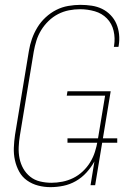

<svg xmlns="http://www.w3.org/2000/svg" viewBox="-20 -763 540 791"><path d="M188 8Q162 8 137 1.5Q112 -5 91.5 -19.5Q71 -34 59 -56Q47 -78 41.5 -103Q36 -128 37 -154.5Q38 -181 42 -208L99 -553Q103 -578 111.5 -602.5Q120 -627 134 -650Q148 -673 168 -691.5Q188 -710 211.5 -722Q235 -734 261 -738.5Q287 -743 311 -743Q335 -743 358 -739.5Q381 -736 400.5 -726.5Q420 -717 435.5 -701Q451 -685 459.5 -665Q468 -645 470.5 -622Q473 -599 469 -575L468 -570H449L450 -575Q455 -606 448 -636Q441 -666 420.5 -687Q400 -708 370.5 -716.5Q341 -725 310 -725Q287 -725 264 -720.5Q241 -716 219.5 -705Q198 -694 180 -676.5Q162 -659 149.5 -638.5Q137 -618 130 -595.5Q123 -573 119 -550L62 -205Q58 -181 57 -157Q56 -133 60.5 -110.5Q65 -88 76 -68.5Q87 -49 104.5 -35Q122 -21 145 -15.5Q168 -10 192 -10Q214 -10 237 -14.5Q260 -19 281.5 -29.5Q303 -40 321 -57Q339 -74 351.5 -94.5Q364 -115 371 -137Q378 -159 382 -182L413 -369H255L258 -387H436L372 0H353L369 -98Q356 -74 336.5 -52.5Q317 -31 292.5 -17Q268 -3 241 2.5Q214 8 188 8ZM463 -175H258V-193H463Z"/></svg>

Font: Iosevka Thin Oblique
Style: Regular
Weight: 100
Italic angle: -9°
Monospace: yes
Designer: Belleve Invis
Foundry: Belleve Invis
Version: Version 32.5.0; ttfautohint (v1.8.4)